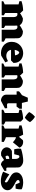

<svg xmlns="http://www.w3.org/2000/svg" viewBox="1812 -2632 840 4503"><g transform="rotate(90 2231.5 -380.0)"><path d="M83 0V-445L225 -503L284 -442V0ZM380 0V-281Q380 -322 362.5 -346.5Q345 -371 310 -369Q287 -368 261.5 -356.5Q236 -345 211 -328.5Q186 -312 162 -294L161 -315Q201 -360 243.5 -396Q286 -432 329.5 -457.5Q373 -483 415 -498Q435 -499 463 -494Q491 -489 520 -473Q549 -457 569 -425Q574 -417 576.5 -403Q579 -389 580 -364Q581 -339 581 -294V0ZM677 0V-281Q677 -322 659.5 -346.5Q642 -371 607 -369Q584 -368 558.5 -356.5Q533 -345 508 -328.5Q483 -312 459 -294L458 -315Q498 -360 540.5 -396Q583 -432 626.5 -457.5Q670 -483 712 -498Q732 -499 760 -494Q788 -489 817 -473Q846 -457 866 -425Q871 -417 873.5 -403Q876 -389 877 -364Q878 -339 878 -294V0ZM8 -415 6 -464Q54 -481 109.5 -491Q165 -501 225 -503L220 -417L133 -383ZM9 0 8 -35Q40 -55 74.5 -68Q109 -81 140 -88L132 0ZM175 0 208 -115Q241 -105 274.5 -88.5Q308 -72 339 -49L338 0ZM472 0 505 -115Q538 -105 572 -88.5Q606 -72 637 -49L635 0ZM776 0 809 -115Q842 -105 884 -88.5Q926 -72 957 -49L955 0Z M1284 11Q1223 23 1165 11Q1107 -1 1061 -33Q1015 -65 988 -116.5Q961 -168 961 -236Q961 -298 983 -347.5Q1005 -397 1042.5 -432Q1080 -467 1127.5 -485.5Q1175 -504 1225 -504Q1262 -504 1302.5 -492.5Q1343 -481 1378 -455Q1413 -429 1434.5 -385.5Q1456 -342 1456 -278L1276 -271Q1281 -301 1273.5 -333Q1266 -365 1248.5 -387.5Q1231 -410 1205 -413Q1185 -399 1171.5 -373Q1158 -347 1151.5 -316Q1145 -285 1145 -257Q1145 -208 1163 -175Q1181 -142 1213.5 -125Q1246 -108 1287 -108Q1319 -108 1348.5 -118Q1378 -128 1414 -147L1442 -85ZM1397 -219 1087 -220 1071 -299 1348 -318 1456 -278Z M1542 0V-445L1684 -503L1743 -442V0ZM1841 0V-281Q1841 -322 1823.5 -346.5Q1806 -371 1771 -369Q1748 -368 1722.5 -356.5Q1697 -345 1672 -328.5Q1647 -312 1623 -294L1622 -315Q1662 -360 1704.5 -396Q1747 -432 1790.5 -457.5Q1834 -483 1876 -498Q1896 -499 1924 -494Q1952 -489 1981 -473Q2010 -457 2030 -425Q2035 -417 2037.5 -403Q2040 -389 2041 -364Q2042 -339 2042 -294V0ZM1467 -415 1465 -464Q1513 -481 1568.5 -491Q1624 -501 1684 -503L1679 -417L1592 -383ZM1468 0 1467 -35Q1499 -55 1533.5 -68Q1568 -81 1599 -88L1591 0ZM1634 0 1667 -115Q1700 -105 1733.5 -88.5Q1767 -72 1798 -49L1797 0ZM1933 0 1966 -115Q1999 -105 2041 -88.5Q2083 -72 2114 -49L2112 0Z M2343 17Q2306 18 2273.5 2.5Q2241 -13 2220.5 -40Q2200 -67 2200 -99V-450L2271 -613H2361L2401 -443V-164Q2401 -142 2411 -133.5Q2421 -125 2440 -125Q2457 -125 2478 -126.5Q2499 -128 2516 -129L2520 -76ZM2122 -350 2121 -406Q2159 -441 2208.5 -474Q2258 -507 2319 -540L2347 -426L2343 -351ZM2357 -349V-474H2530V-417L2479 -349Z M2629 0V-445L2771 -503L2830 -450V0ZM2554 0 2553 -35Q2585 -55 2619.5 -68Q2654 -81 2685 -88L2677 0ZM2722 0 2755 -115Q2788 -105 2829.5 -88.5Q2871 -72 2902 -49L2901 0ZM2554 -415 2552 -464Q2600 -481 2655.5 -491Q2711 -501 2771 -503L2766 -417L2679 -383ZM2740 -543Q2701 -561 2667 -587.5Q2633 -614 2607 -645Q2628 -686 2656 -720Q2684 -754 2718 -780Q2756 -759 2788 -729Q2820 -699 2844 -664Q2825 -628 2798.5 -597Q2772 -566 2740 -543Z M2996 0V-445L3138 -503L3197 -384V0ZM3072 -246 3108 -311 3267 -497Q3301 -508 3338 -501Q3375 -494 3403.5 -472Q3432 -450 3442 -416L3317 -263Q3291 -286 3260 -308.5Q3229 -331 3194 -336ZM2921 -415 2919 -464Q2967 -481 3022.5 -491Q3078 -501 3138 -503L3133 -417L3046 -383ZM2922 0 2921 -35Q2953 -55 2987.5 -68Q3022 -81 3053 -88L3045 0ZM3140 0 3173 -107Q3195 -101 3218 -92.5Q3241 -84 3264 -73.5Q3287 -63 3308 -49L3307 0Z M3845 17Q3822 17 3800 7Q3778 -3 3759 -22.5Q3740 -42 3726 -70L3707 -73V-318Q3707 -365 3692.5 -386.5Q3678 -408 3662 -416Q3652 -415 3642 -412.5Q3632 -410 3625 -406L3596 -294L3482 -293Q3471 -330 3467 -372.5Q3463 -415 3469 -454Q3503 -466 3541.5 -475.5Q3580 -485 3617.5 -491.5Q3655 -498 3688 -501.5Q3721 -505 3743 -505Q3773 -505 3800 -498Q3827 -491 3851.5 -474.5Q3876 -458 3896 -431Q3904 -419 3906 -395Q3908 -371 3908 -329V-134Q3908 -124 3914 -116Q3920 -108 3932 -108Q3944 -108 3955.5 -108.5Q3967 -109 3985 -110L3988 -65ZM3629 12Q3568 22 3524 3.5Q3480 -15 3457 -48.5Q3434 -82 3434 -117Q3434 -149 3454 -183Q3474 -217 3519 -239L3741 -244V-178H3709Q3694 -178 3679.5 -175.5Q3665 -173 3654 -168Q3643 -163 3636.5 -154Q3630 -145 3630 -132Q3630 -122 3634 -110Q3638 -98 3645 -90Q3661 -92 3676.5 -95.5Q3692 -99 3707.5 -103.5Q3723 -108 3735 -111L3752 -69Z M4225 20Q4176 20 4119 7Q4062 -6 4006 -34L4069 -180Q4111 -146 4155 -119Q4199 -92 4243 -72Q4251 -78 4254.5 -87Q4258 -96 4258 -103Q4258 -121 4241 -135Q4224 -149 4197.5 -163Q4171 -177 4140.5 -193Q4110 -209 4083.5 -229Q4057 -249 4040 -277Q4023 -305 4023 -342Q4023 -389 4052 -425.5Q4081 -462 4133 -483Q4185 -504 4254 -504Q4294 -504 4338.5 -496Q4383 -488 4418 -470L4381 -379Q4351 -397 4313.5 -408.5Q4276 -420 4245 -421Q4218 -416 4210 -405.5Q4202 -395 4202 -384Q4202 -365 4219.5 -350Q4237 -335 4264 -320.5Q4291 -306 4321.5 -290Q4352 -274 4379 -253Q4406 -232 4423.5 -204Q4441 -176 4441 -138Q4441 -71 4384.5 -25.5Q4328 20 4225 20ZM4304 -326 4241 -480 4418 -470Q4422 -434 4418 -397.5Q4414 -361 4403 -326Z"/></g></svg>

Font: Eczar ExtraBold
Style: Regular
Weight: 800
Designer: Vaibhav Singh
Foundry: Rosetta Type Foundry
Version: Version 2.000